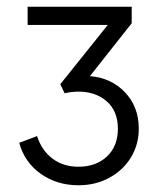

<svg xmlns="http://www.w3.org/2000/svg" viewBox="-20 -765 473 570"><path d="M37 -341 90 -361Q104 -318 136 -294Q168 -270 213 -270Q265 -270 297.5 -300.5Q330 -331 330 -383Q330 -435 297 -464Q264 -493 213 -493Q192 -493 172 -488L159 -515L300 -691H62V-745H371V-696L247 -539Q310 -534 351 -491Q392 -448 392 -383Q392 -336 369 -298Q346 -260 305 -237.5Q264 -215 213 -215Q149 -215 101 -249Q53 -283 37 -341Z"/></svg>

Font: Evergrow Sans
Style: Light
Weight: 300
Foundry: 10Web
Version: Version 1.000